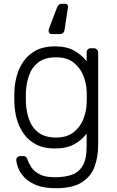

<svg xmlns="http://www.w3.org/2000/svg" viewBox="-20 -775 621 1015"><path d="M325 -755Q333 -755 337 -749Q341 -743 339 -734L322 -622Q321 -610 315 -602.5Q309 -595 297 -595H252Q245 -595 241 -600Q237 -605 237 -611Q237 -620 241 -629L281 -734Q286 -744 291 -749.5Q296 -755 307 -755ZM275 220Q211 220 170.5 203Q130 186 107.5 161.5Q85 137 76 112.5Q67 88 66 73Q65 63 72 56.5Q79 50 88 50H102Q110 50 116 53.5Q122 57 126 71Q132 87 145.5 108.5Q159 130 188.5 146Q218 162 270 162Q325 162 362 148Q399 134 418.5 98.5Q438 63 438 0V-69Q413 -35 372.5 -12.5Q332 10 270 10Q212 10 171.5 -11Q131 -32 106 -67Q81 -102 69 -145Q57 -188 56 -232Q55 -260 56 -288Q57 -332 69 -375Q81 -418 106 -453Q131 -488 171.5 -509Q212 -530 270 -530Q332 -530 372.5 -507Q413 -484 438 -451V-497Q438 -507 444 -513.5Q450 -520 460 -520H476Q486 -520 492.5 -513.5Q499 -507 499 -497V-10Q499 54 480 106Q461 158 412.5 189Q364 220 275 220ZM276 -48Q333 -48 368 -75Q403 -102 419.5 -142.5Q436 -183 438 -224Q439 -239 439 -260Q439 -281 438 -296Q436 -337 419.5 -377.5Q403 -418 368 -445Q333 -472 276 -472Q218 -472 183.5 -446Q149 -420 134 -378Q119 -336 117 -288Q116 -260 117 -232Q119 -184 134 -142Q149 -100 183.5 -74Q218 -48 276 -48Z"/></svg>

Font: Rubik Light Light
Style: Regular
Weight: 300
Version: Version 2.101